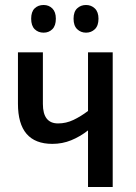

<svg xmlns="http://www.w3.org/2000/svg" viewBox="-20 -750 544 770"><path d="M152 -540V-333Q152 -255 213 -255Q245 -255 274.5 -269Q304 -283 333 -305V-540H432V0H333V-227Q301 -202 265.5 -187.5Q230 -173 190 -173Q52 -173 52 -334V-540ZM105 -675Q105 -703 119 -716.5Q133 -730 155 -730Q176 -730 190 -716Q204 -702 204 -675Q204 -647 190 -633Q176 -619 155 -619Q133 -619 119 -633Q105 -647 105 -675ZM275 -675Q275 -703 289.5 -716.5Q304 -730 325 -730Q346 -730 360.5 -716Q375 -702 375 -675Q375 -647 360.5 -633Q346 -619 325 -619Q304 -619 289.5 -633Q275 -647 275 -675Z"/></svg>

Font: Avrile Sans Condensed Medium
Style: Regular
Weight: 500
Width: 3
Designer: Monotype Design Team
Foundry: Monotype Imaging Inc.
Version: Version 2.001;September 10, 2019;FontCreator 11.5.0.2425 64-